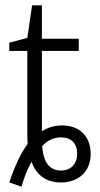

<svg xmlns="http://www.w3.org/2000/svg" viewBox="-20 -678 377 724"><path d="M15 10 61 26C71 -9 85 -45 99 -68C116 -20 152 10 210 10C277 10 322 -32 322 -98C322 -161 283 -205 214 -205C183 -205 158 -196 138 -183V-486H277V-532H138V-658H101L83 -535L15 -517V-486H83V-191C83 -172 83 -153 84 -135C57 -99 34 -47 15 10ZM210 -35C164 -35 143 -70 139 -127C159 -149 183 -160 210 -160C249 -160 271 -137 271 -98C271 -65 252 -35 210 -35Z"/></svg>

Font: Noto Sans SemiCondensed Light
Style: Regular
Weight: 300
Width: 4
Designer: Monotype Design Team
Foundry: Monotype Imaging Inc.
Version: Version 2.013